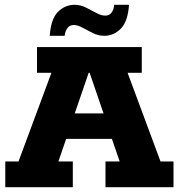

<svg xmlns="http://www.w3.org/2000/svg" viewBox="-20 -779 744 799"><path d="M2 0V-107H57L194 -476H134V-583H570V-476H511L648 -107H702V0H419V-107H478L431 -244L482 -201H221L270 -244L223 -107H283V0ZM277 -266 250 -307H451L425 -266L353 -476H349ZM414 -630Q389 -630 366 -641.5Q343 -653 323 -664Q303 -675 287 -675Q270 -675 260.5 -662Q251 -649 249 -630H187Q192 -701 221.5 -730Q251 -759 290 -759Q315 -759 338 -747.5Q361 -736 381 -725Q401 -714 418 -714Q435 -714 444.5 -727Q454 -740 455 -759H517Q512 -689 482.5 -659.5Q453 -630 414 -630Z"/></svg>

Font: Rokkitt SemiBold ExtraBold
Style: Regular
Weight: 800
Version: Version 3.103